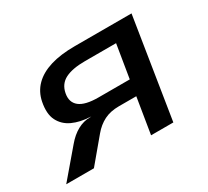

<svg xmlns="http://www.w3.org/2000/svg" viewBox="-106 -663 898 829"><g transform="rotate(-30 343.0 -249.0)"><path d="M11 0 126 -135Q152 -166 182 -182.5Q212 -199 245 -199H251L246 -200Q197 -202 160 -219Q123 -236 105.5 -270.5Q88 -305 99 -361Q108 -406 138.5 -436.5Q169 -467 219.5 -482.5Q270 -498 341 -498H624L545 0H434L463 -178H376Q334 -178 303 -162.5Q272 -147 247 -117L149 0ZM319 -255H475L502 -420H347Q284 -420 248.5 -402Q213 -384 205 -342Q197 -300 225 -277.5Q253 -255 319 -255Z"/></g></svg>

Font: Nunito Sans 7pt SemiExpanded SemiBold
Style: Italic
Weight: 600
Width: 6
Italic angle: -9°
Designer: Vernon Adams
Foundry: Vernon Adams
Version: Version 3.101;gftools[0.9.27]